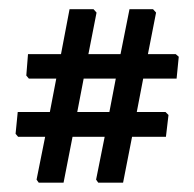

<svg xmlns="http://www.w3.org/2000/svg" viewBox="-20 -421 423 419"><path d="M278.5 -176.6H341.1L347.7 -170.1L342.1 -122.4H268.2L248.6 -22.4H194.4L189.7 -29L208.4 -122.4H138.3L118.7 -22.4H64.5L59.8 -29L78.5 -122.4H19.6L14 -129L18.7 -176.6H88.8L102.8 -249.5H43L37.4 -256.1L41.1 -302.8H113.1L131.8 -400.9H184.1L190.7 -393.5L172.9 -302.8H243L262.6 -400.9H314L320.6 -393.5L302.8 -302.8H363.6L370.1 -297.2L365.4 -249.5H292.5ZM162.6 -249.5 148.6 -176.6H218.7L232.7 -249.5Z"/></svg>

Font: Gurajada
Style: Regular
Weight: 400
Designer: Purushoth Kumar Guthula
Foundry: SiliconAndhra, USA.
Version: Version 1.0.3; ttfautohint (v1.2.42-39fb)